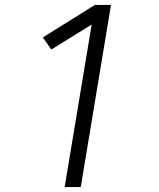

<svg xmlns="http://www.w3.org/2000/svg" viewBox="-20 -755 640 775"><path d="M241 0 350 -656 187 -555 153 -604 363 -735H428L306 0Z"/></svg>

Font: Iosevka Curly Light Extended
Style: Italic
Weight: 300
Width: 7
Italic angle: -9°
Monospace: yes
Designer: Belleve Invis
Foundry: Belleve Invis
Version: Version 11.1.0; ttfautohint (v1.8.3)